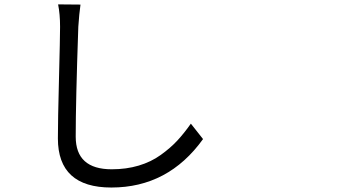

<svg xmlns="http://www.w3.org/2000/svg" viewBox="-20 -797 1540 863"><path d="M241.2 -777.3 341.8 -776.4Q335.9 -735.4 332 -676.8Q320.3 -339.8 320.3 -182.6Q320.3 -36.1 482.4 -36.1Q547.9 -36.1 603.5 -52.7Q659.2 -69.3 702.6 -100.6Q746.1 -131.8 776.9 -165Q807.6 -198.2 837.9 -241.2L892.6 -171.9Q736.3 45.9 480.5 45.9Q240.2 45.9 240.2 -174.8Q240.2 -253.9 245.1 -441.4Q250 -628.9 250 -676.8Q250 -733.4 241.2 -777.3Z"/></svg>

Font: Bpmf Zihi Sans Regular
Style: Regular
Weight: 400
Foundry: But Ko
Version: Version 1.320